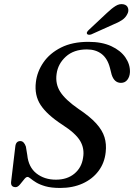

<svg xmlns="http://www.w3.org/2000/svg" viewBox="-20 -919 663 950"><path d="M278 11Q234 11 205.2 2.8Q176.5 -5.5 159 -16.2Q141.5 -27 131.8 -35.2Q122 -43.5 116 -43.5Q108.5 -43.5 98.8 -30.8Q89 -18 78.2 -5.5Q67.5 7 57.5 7Q32 7 35 -20L55.5 -192Q58 -221 80.5 -221Q98.5 -221 108 -194L115 -151.5Q121 -92 160.2 -61Q199.5 -30 256.5 -30Q312.5 -30 348.2 -59.8Q384 -89.5 391 -138.5Q399 -183.5 376.8 -221.5Q354.5 -259.5 287.5 -302.5Q213 -351 181.2 -399.2Q149.5 -447.5 157.5 -512.5Q163.5 -564.5 194.8 -610Q226 -655.5 282 -683.8Q338 -712 417.5 -712Q484.5 -712 530.8 -690.5Q577 -669 600.5 -634.8Q624 -600.5 623 -562.5Q622 -539.5 610.2 -524.2Q598.5 -509 578.5 -509Q545.5 -509 532.5 -549.5L524 -583Q512 -629.5 482.8 -652Q453.5 -674.5 410 -674.5Q345 -674.5 305.8 -638.8Q266.5 -603 260 -553Q253 -504 278.2 -464.5Q303.5 -425 368.5 -380Q425.5 -342 456 -308.2Q486.5 -274.5 497 -240.2Q507.5 -206 503 -166.5Q497.5 -113 467.5 -73Q437.5 -33 388.8 -11Q340 11 278 11ZM508 -854Q532 -877 552 -889.5Q572 -902 592 -897.5Q609 -893.5 613.5 -878.8Q618 -864 610 -849.5Q601 -831 583.5 -819.5Q566 -808 541 -798L432 -749Q425.5 -746.5 419.2 -747Q413 -747.5 410.5 -751.5Q408 -756 411.2 -761.2Q414.5 -766.5 420 -771.5Z"/></svg>

Font: Fraunces 9pt S000
Style: Italic
Weight: 400
Italic angle: -16°
Version: Version 1.000; ttfautohint (v1.8.3)